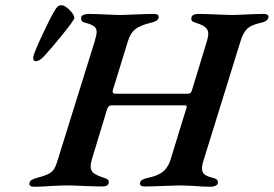

<svg xmlns="http://www.w3.org/2000/svg" viewBox="-20 -707 1042 731"><path d="M92 -9Q93 -17 100 -21.5Q107 -26 121 -30Q157 -39 172.5 -49.5Q188 -60 196 -86L341 -551Q348 -576 348 -585Q348 -599 338.5 -606.5Q329 -614 306 -620Q286 -624 289 -641Q290 -647 298 -650.5Q306 -654 315 -654Q341 -654 381 -652Q419 -650 436 -650Q453 -650 495 -652Q543 -654 567 -654Q586 -654 584 -640Q582 -632 574.5 -627.5Q567 -623 553 -620Q512 -610 494 -595Q476 -580 467 -550L409 -362V-358Q409 -350 420 -350H696Q707 -350 711 -364L768 -551Q773 -568 773 -578Q773 -593 762.5 -602.5Q752 -612 726 -620Q715 -623 711 -627.5Q707 -632 709 -640Q710 -647 717 -650.5Q724 -654 734 -654Q758 -654 804 -652Q848 -650 866 -650Q882 -650 918 -652Q960 -654 985 -654Q994 -654 998.5 -650.5Q1003 -647 1002 -641Q999 -625 972 -620Q936 -612 921 -597.5Q906 -583 896 -551L753 -90Q749 -77 749 -66Q749 -51 758.5 -43Q768 -35 791 -30Q802 -27 806.5 -22Q811 -17 809 -9Q808 -3 800 0.5Q792 4 783 4Q749 4 719 1Q681 -1 662 -1Q645 -1 601 1Q555 3 530 3Q512 3 513 -10Q514 -18 521.5 -22.5Q529 -27 544 -30Q581 -38 600 -53Q619 -68 629 -98L688 -290Q691 -296 691 -300Q691 -306 684 -306H404Q393 -306 388 -292L330 -101Q325 -83 325 -74Q325 -57 336.5 -48Q348 -39 376 -30Q387 -27 391 -22.5Q395 -18 394 -10Q391 3 369 3Q345 3 299 1Q255 -1 236 -1Q216 -1 176 1Q143 4 109 4Q100 4 95.5 0.5Q91 -3 92 -9ZM107 -492Q111 -510 141 -574Q171 -638 187 -665Q195 -678 200 -682.5Q205 -687 214 -687Q227 -687 245 -669Q263 -651 263 -639Q263 -631 218.5 -576Q174 -521 147 -492Q129 -474 117 -474Q104 -474 107 -492Z"/></svg>

Font: EB Garamond SemiBold
Style: Italic
Weight: 600
Italic angle: -17.2°
Designer: Georg Duffner and Octavio Pardo
Foundry: Georg Duffner
Version: Version 1.000